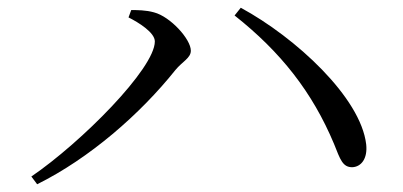

<svg xmlns="http://www.w3.org/2000/svg" viewBox="-20 -594 1040 496"><path d="M61 -138 76 -118C211 -185 342 -299 433 -413C451 -435 473 -444 473 -463C473 -493 420 -551 378 -562C357 -568 334 -568 319 -568L312 -549C338 -536 380 -510 380 -487C380 -417 190 -226 61 -138ZM890 -162C913 -163 930 -184 926 -221C912 -342 744 -497 602 -574L586 -554C705 -460 787 -356 843 -222C859 -182 865 -162 890 -162Z"/></svg>

Font: Source Han Serif CN
Style: Regular
Weight: 400
Designer: Ryoko NISHIZUKA 西塚涼子 (kana & ideographs); Frank Grießhammer (Latin, Greek & Cyrillic); Wenlong ZHANG 张文龙 (bopomofo); San
Foundry: Adobe
Version: Version 2.003;hotconv 1.1.1;makeotfexe 2.6.0